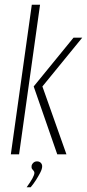

<svg xmlns="http://www.w3.org/2000/svg" viewBox="-20 -655 369 815"><path d="M26 0 115 -635H150L61 0ZM223 0 123 -288 292 -495H329L160 -288L262 0ZM93 140Q109 118 117.5 102.5Q126 87 126 79Q126 74 123 70.5Q120 67 116.5 62.5Q113 58 114 51Q114 44 120.5 37Q127 30 137 30Q147 30 153 36Q159 42 159 51Q159 62 151 77.5Q143 93 132.5 109.5Q122 126 110 140Z"/></svg>

Font: Alumni Sans Thin ExtraLight
Style: Italic
Weight: 250
Italic angle: -8°
Version: Version 1.016